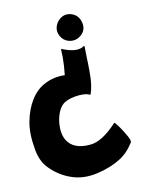

<svg xmlns="http://www.w3.org/2000/svg" viewBox="-72 -398 541 706"><g transform="rotate(-10 198.0 -45.0)"><path d="M256 -254Q241 -244 222.5 -246.5Q204 -249 192 -263Q170 -291 188 -321Q209 -351 241 -343Q270 -335 277 -304Q284 -273 256 -254ZM376 160Q354 196 323 215Q287 238 235 250Q182 262 137 246Q90 230 55 192Q32 166 25 125Q14 65 22 21Q31 -26 51 -58Q73 -94 106 -110Q139 -127 180 -126L183 -160Q185 -192 183 -221Q183 -222 183.5 -223Q184 -224 185 -223Q241 -200 267 -219Q270 -220 270 -218Q270 -193 271 -172Q272 -152 272 -126Q273 -71 261 -40Q261 -37 259 -39Q247 -46 218 -44Q186 -41 165 -29Q140 -14 131 32Q124 78 140 107Q164 148 228 142Q272 139 328 79Q330 78 331 79Q348 99 362 123Q381 153 376 160Z"/></g></svg>

Font: Tovari Sans
Style: Bold
Weight: 700
Designer: Verneri Kontto, Denis Ignatov
Foundry: Verneri Kontto
Version: Version 1.10 May 7, 2019